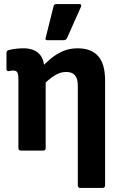

<svg xmlns="http://www.w3.org/2000/svg" viewBox="-20 -745 593 950"><path d="M377 185Q365 185 365 172V-321Q365 -356 351 -372.5Q337 -389 307 -389Q278 -389 249.5 -371Q221 -353 191 -322L180 -407Q206 -434 233.5 -456.5Q261 -479 293 -492.5Q325 -506 364 -506Q432 -506 466 -467Q500 -428 500 -347V172Q500 185 487 185ZM83 0Q71 0 71 -13V-354Q71 -378 65.5 -387Q60 -396 45 -396Q39 -396 33.5 -395Q28 -394 23 -393Q12 -393 12 -403V-484Q12 -495 26 -498Q42 -502 60.5 -504Q79 -506 96 -506Q146 -506 172.5 -480Q199 -454 199 -405V-383L206 -357V-13Q206 0 194 0ZM215 -546Q202 -546 206 -558L245 -714Q247 -725 259 -725H371Q387 -725 380 -710L311 -555Q305 -546 295 -546Z"/></svg>

Font: Sofia Sans Semi Condensed ExtraBold
Style: Regular
Weight: 800
Designer: Botio Nikoltchev, Ani Petrova
Foundry: lettersoup
Version: Version 4.100